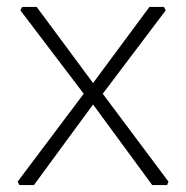

<svg xmlns="http://www.w3.org/2000/svg" viewBox="-20 -535 538 555"><path d="M31 -10 222 -264 39 -505 44 -515H86L249 -295L412 -515H454L459 -505L277 -264L467 -10L463 0H420L249 -233L78 0H36Z"/></svg>

Font: Oxanium ExtraLight ExtraLight
Style: Regular
Weight: 250
Version: Version 2.000